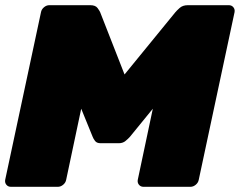

<svg xmlns="http://www.w3.org/2000/svg" viewBox="-23 -720 925 740"><path d="M19 0Q8 0 1.5 -8Q-5 -16 -3 -27L135 -673Q137 -684 146.5 -692Q156 -700 167 -700H325Q345 -700 353 -689Q361 -678 363 -673L457 -433L653 -673Q657 -678 669 -689Q681 -700 701 -700H859Q870 -700 876.5 -692Q883 -684 881 -673L743 -27Q741 -16 731.5 -8Q722 0 711 0H530Q519 0 512.5 -8Q506 -16 508 -27L566 -301L478 -193Q471 -185 460.5 -176.5Q450 -168 435 -168H365Q350 -168 343.5 -176.5Q337 -185 334 -193L290 -301L232 -27Q230 -16 220.5 -8Q211 0 200 0Z"/></svg>

Font: Rubik Black
Style: Italic
Weight: 900
Italic angle: -12°
Designer: Hubert and Fischer
Foundry: Hubert and Fischer
Version: Version 2.300;gftools[0.9.30]